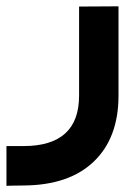

<svg xmlns="http://www.w3.org/2000/svg" viewBox="-33 -355 422 604"><path d="M41 104.5Q215.8 104.5 215.8 -54.2V-314.9V-334.5H235.4L320.3 -335H339.8V-315.4V-54.2Q339.8 78.6 262.2 153.1Q184.6 227.5 42 228.5L7.3 229L-12.7 229.5V209.5V124V104.5H6.8Z"/></svg>

Font: Shabnam WOL
Style: Bold-WOL
Weight: 700
Foundry: DejaVu fonts team - Redesigned by Saber Rastikerdar - Based on Vazir font
Version: Version 5.0.0